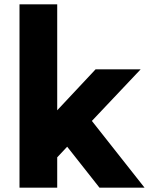

<svg xmlns="http://www.w3.org/2000/svg" viewBox="-20 -866 697 886"><path d="M290 -189 244 -140V0H70V-846H244V-357L421 -546H629L404 -308L647 0H439Z"/></svg>

Font: Biryani Heavy
Style: Regular
Weight: 900
Designer: Dan Reynolds and Mathieu Réguer
Foundry: Dan Reynolds and Mathieu Réguer
Version: Version 1.003; ttfautohint (v1.1) -l 5 -r 5 -G 72 -x 0 -D la